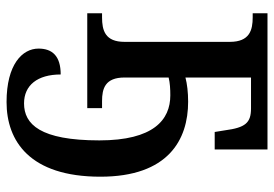

<svg xmlns="http://www.w3.org/2000/svg" viewBox="-142 -434 816 571"><g transform="rotate(90 265.5 -148.0)"><path d="M283 240C399 240 505 171 505 -39C505 -241 395 -300 282 -300C254 -300 229 -297 210 -292V-487H302C345 -487 359 -470 367 -410L372 -379H424V-536H19V-492H31C69 -492 104 -483 104 -424V-111C104 -53 70 -44 31 -44H19V0H301V-44H280C243 -44 210 -53 210 -111V-242C226 -246 244 -247 263 -247C336 -247 397 -197 397 -36C397 140 349 188 287 188C233 188 201 148 201 79C146 79 124 104 124 145C124 193 171 240 283 240Z"/></g></svg>

Font: Noto Serif SemiCondensed Medium
Style: Regular
Weight: 500
Width: 4
Designer: Monotype Design Team
Foundry: Monotype Imaging Inc.
Version: Version 2.014